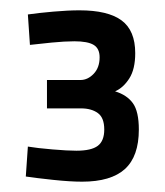

<svg xmlns="http://www.w3.org/2000/svg" viewBox="-20 -820 320 372"><path d="M139 -468Q116 -468 83 -471.5Q50 -475 30 -478L34 -536Q52 -533 81.5 -530.5Q111 -528 128 -528Q157 -528 169.5 -537.5Q182 -547 182 -569Q182 -592 169.5 -601Q157 -610 137 -610H71V-665H136Q150 -665 161.5 -677Q173 -689 173 -709Q173 -726 161.5 -733Q150 -740 124 -740Q106 -740 80 -737.5Q54 -735 38 -733L34 -792Q55 -795 83.5 -797.5Q112 -800 134 -800Q189 -800 215.5 -780.5Q242 -761 242 -717Q242 -686 230.5 -668Q219 -650 203 -643Q226 -636 237.5 -620Q249 -604 249 -569Q249 -517 222 -492.5Q195 -468 139 -468Z"/></svg>

Font: Cairo
Style: Regular
Weight: 400
Designer: Mohamed Gaber, Accademia di Belle Arti di Urbino
Foundry: Kief Type Foundry, Accademia di Belle Arti di Urbino
Version: Version 3.120